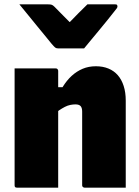

<svg xmlns="http://www.w3.org/2000/svg" viewBox="-20 -861 640 881"><path d="M557 0Q509 0 462.5 0Q416 0 368 0Q365 0 362.5 -1.5Q360 -3 358.5 -5Q357 -7 357 -11Q357 -67 357 -123.5Q357 -180 357 -236.5Q357 -293 357 -349Q357 -366 350 -374Q343 -382 326 -382Q315 -382 302.5 -379.5Q290 -377 277.5 -370.5Q265 -364 251.5 -355Q238 -346 225 -332V-461H267Q286 -492 309 -513Q332 -534 359.5 -545.5Q387 -557 420 -557Q452 -557 477.5 -546.5Q503 -536 520.5 -516Q538 -496 547.5 -466.5Q557 -437 557 -399Q557 -347 557 -297Q557 -247 557 -197.5Q557 -148 557 -98Q557 -74 557 -49.5Q557 -25 557 0ZM247 0Q220 0 186 0Q152 0 118 0Q84 0 58 0Q55 0 53 -0.5Q51 -1 49.5 -2.5Q48 -4 47.5 -6Q47 -8 47 -11Q47 -66 47 -120.5Q47 -175 47 -230Q47 -285 47 -339.5Q47 -394 47 -449Q47 -476 47 -501Q47 -526 47 -547Q76 -547 110.5 -547Q145 -547 178.5 -547Q212 -547 236 -547Q240 -547 242 -545.5Q244 -544 245.5 -541.5Q247 -539 247 -535Q247 -447 247 -357.5Q247 -268 247 -178.5Q247 -89 247 0ZM366 -639Q336 -639 306 -639Q276 -639 246 -639Q238 -639 233 -643Q228 -647 216 -661Q209 -670 192 -690.5Q175 -711 153 -738Q131 -765 109 -792Q87 -819 69 -841Q101 -841 134.5 -841Q168 -841 201 -841Q212 -841 217.5 -839Q223 -837 230 -830Q239 -821 260 -799.5Q281 -778 319 -740L267 -760H331L280 -739Q317 -777 339.5 -800Q362 -823 381 -841H508Q513 -841 515 -840Q517 -839 518 -836.5Q519 -834 519 -832Q519 -827 516 -823Q513 -819 501 -804Q490 -790 472 -767.5Q454 -745 433 -720Q412 -695 394 -673Q376 -651 366 -639Z"/></svg>

Font: Recursive Monospace Black
Style: Regular
Weight: 900
Version: Version 1.047